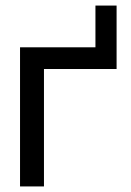

<svg xmlns="http://www.w3.org/2000/svg" viewBox="-20 -670 471 690"><path d="M323 -650H399V-422H138V0H52V-500H323Z"/></svg>

Font: Overused Grotesk
Style: Regular
Weight: 450
Version: Version 0.004